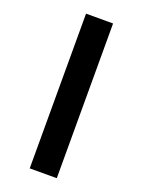

<svg xmlns="http://www.w3.org/2000/svg" viewBox="-171 -817 809 1088"><g transform="rotate(20 233.5 -273.5)"><path d="M152.1 193V-740H315.2V193Z"/></g></svg>

Font: Lexend Giga
Style: Regular
Weight: 400
Designer: Bonnie Shaver-Troup, Thomas Jockin
Foundry: Lexend
Version: Version 1.007